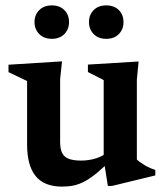

<svg xmlns="http://www.w3.org/2000/svg" viewBox="-20 -680 612 712"><path d="M203 -153Q203 -127.5 210.5 -112.5Q218 -97.5 235.2 -91Q252.5 -84.5 281 -84.5Q310 -84.5 336.5 -93Q363 -101.5 378.5 -116L396.5 -91.5Q364.5 -59.5 339.8 -39Q315 -18.5 294.2 -7.5Q273.5 3.5 253.5 7.8Q233.5 12 210 12Q144 12 112.2 -27Q80.5 -66 80.5 -144V-379.5L11.5 -412.5V-440L210 -452.5L203 -386.5ZM380 9.5 364.5 -88.5V-383L306 -413V-440.5L494 -452L487.5 -384V-88.5Q492.5 -83.5 500.5 -77.8Q508.5 -72 518 -66.5Q527.5 -61 537.2 -56.8Q547 -52.5 556 -49.5V-29.5L395.5 9.5ZM172.5 -536Q143 -536 125.5 -553.8Q108 -571.5 108 -598Q108 -625 125.5 -642.5Q143 -660 172.5 -660Q201.5 -660 218.8 -642.5Q236 -625 236 -598Q236 -571.5 218.8 -553.8Q201.5 -536 172.5 -536ZM374 -536Q344.5 -536 327.2 -553.8Q310 -571.5 310 -598Q310 -625 327.2 -642.5Q344.5 -660 374 -660Q403.5 -660 420.8 -642.5Q438 -625 438 -598Q438 -571.5 420.8 -553.8Q403.5 -536 374 -536Z"/></svg>

Font: Newsreader 16pt 16pt SemiBold
Style: Regular
Weight: 600
Version: Version 1.003